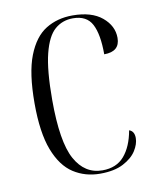

<svg xmlns="http://www.w3.org/2000/svg" viewBox="-68 -598 539 662"><g transform="rotate(-10 201.5 -267.0)"><path d="M230 10Q178 10 137 -16.5Q96 -43 72.5 -104Q49 -165 49 -268Q49 -374 72.5 -434Q96 -494 136.5 -519Q177 -544 230 -544Q297 -544 333.5 -513.5Q370 -483 370 -441Q370 -393 315 -393Q315 -463 296.5 -498.5Q278 -534 230 -534Q193 -534 166.5 -511Q140 -488 125.5 -430.5Q111 -373 111 -269Q111 -122 144.5 -61Q178 0 240 0Q289 0 316.5 -32Q344 -64 354 -120Q372 -114 372 -90Q372 -69 357.5 -46Q343 -23 311.5 -6.5Q280 10 230 10Z"/></g></svg>

Font: Noto Serif Display Condensed Light
Style: Regular
Weight: 300
Width: 3
Designer: Monotype Design Team
Foundry: Monotype Imaging Inc.
Version: Version 2.009